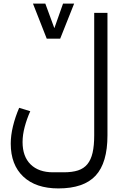

<svg xmlns="http://www.w3.org/2000/svg" viewBox="-20 -812 695 1072"><path d="M306 240Q180 240 110 174Q40 108 40 -10Q40 -56 52.5 -107.5Q65 -159 87 -210L149 -191Q130 -149 118 -104Q106 -59 106 -19Q106 62 151 106Q196 150 276 150H336Q383 150 415.5 139.5Q448 129 468 104.5Q488 80 497 40.5Q506 1 506 -56V-740H580V-56Q580 97 514 168.5Q448 240 306 240ZM164 -792H233L283 -656H284L332 -792H394L316 -596H241Z"/></svg>

Font: IBM Plex Sans Arabic
Style: Regular
Weight: 400
Designer: Mike Abbink, Paul van der Laan, Pieter van Rosmalen, Wael Morcos, Khajak Apelian
Foundry: Bold Monday
Version: Version 1.005